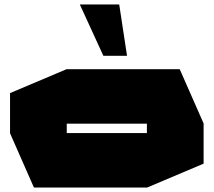

<svg xmlns="http://www.w3.org/2000/svg" viewBox="-20 -840 957 860"><path d="M279 -286V-530H785L892 -287V-286ZM132 0 25 -243V-244H638V0ZM25 -244V-423L278 -530H279V-244ZM638 0V-286H892V-107L639 0ZM443 -590 338 -819V-820H514L549 -590Z"/></svg>

Font: Foldit Black
Style: Regular
Weight: 900
Version: Version 1.003